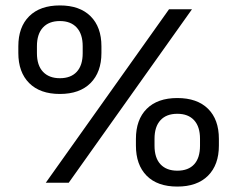

<svg xmlns="http://www.w3.org/2000/svg" viewBox="-20 -673 874 707"><path d="M148.5 0 602.5 -639H687L233 0ZM633 14Q559.5 14 520 -26Q480.5 -66 480.5 -137V-161.5Q480.5 -232.5 520.2 -272.2Q560 -312 633 -312Q706 -312 746 -272.5Q786 -233 786 -161.5V-137Q786 -66 746 -26Q706 14 633 14ZM633 -44.5Q673.5 -44.5 695 -68Q716.5 -91.5 716.5 -136.5V-162Q716.5 -206.5 694.8 -230.2Q673 -254 633 -254Q592.5 -254 570.8 -230.2Q549 -206.5 549 -162V-136.5Q549 -91.5 571 -68Q593 -44.5 633 -44.5ZM200.5 -327Q127.5 -327 87.5 -367Q47.5 -407 47.5 -478V-502.5Q47.5 -573.5 87.5 -613.2Q127.5 -653 200.5 -653Q273.5 -653 313.5 -613.2Q353.5 -573.5 353.5 -502.5V-478Q353.5 -407.5 313.5 -367.2Q273.5 -327 200.5 -327ZM200.5 -385Q241 -385 262.8 -408.8Q284.5 -432.5 284.5 -477V-503Q284.5 -547.5 262.5 -571.5Q240.5 -595.5 200.5 -595.5Q160 -595.5 138 -571.5Q116 -547.5 116 -503V-477Q116 -432.5 138.2 -408.8Q160.5 -385 200.5 -385Z"/></svg>

Font: Anek Gujarati SemiExpanded
Style: Regular
Weight: 400
Width: 6
Designer: Mrunmayee Ghaisas (Gujarati), Yesha Goshar (Latin)
Foundry: Ek Type
Version: Version 1.003